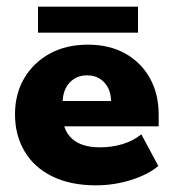

<svg xmlns="http://www.w3.org/2000/svg" viewBox="-20 -546 521 576"><path d="M268 10Q192 10 137.5 -16.5Q83 -43 54 -91.5Q25 -140 25 -203Q25 -264 52.5 -311Q80 -358 129 -385Q178 -412 244 -412Q309 -412 356.5 -385Q404 -358 430 -311Q456 -264 456 -202V-167H102V-243H313Q313 -265 304.5 -282Q296 -299 280 -309.5Q264 -320 241 -320Q218 -320 201.5 -309Q185 -298 176.5 -280Q168 -262 168 -238V-202Q168 -155 196.5 -129.5Q225 -104 280 -104Q315 -104 347 -113.5Q379 -123 404 -143L455 -48Q424 -22 373 -6Q322 10 268 10ZM94 -448V-526H394V-448Z"/></svg>

Font: Rokkitt ExtraBold
Style: Regular
Weight: 800
Version: Version 3.103